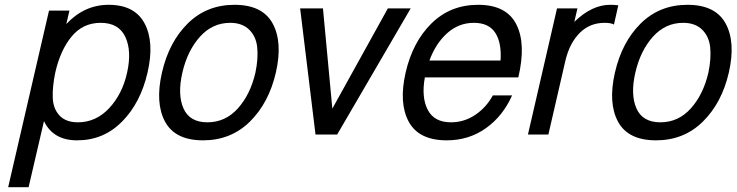

<svg xmlns="http://www.w3.org/2000/svg" viewBox="-20 -560 3065 799"><path d="M184 -516H269L256 -460Q331 -540 432 -540Q541 -540 582 -462Q623 -384 594 -258Q565 -132 488 -54Q411 24 301 24Q201 24 163 -56L99 219H14ZM210 -258Q198 -200 199.5 -154Q201 -108 227.5 -79.5Q254 -51 304 -51Q379 -51 434 -109.5Q489 -168 509 -258Q529 -348 501.5 -406.5Q474 -465 399 -465Q325 -465 278 -408Q231 -351 210 -258Z M1128 -258Q1099 -132 1020 -54Q941 24 825 24Q709 24 667 -53.5Q625 -131 654 -258Q683 -385 761.5 -462.5Q840 -540 956 -540Q1072 -540 1114.5 -462.5Q1157 -385 1128 -258ZM843 -51Q918 -51 970 -109Q1022 -167 1043 -258Q1055 -316 1050.5 -362Q1046 -408 1017 -436.5Q988 -465 938 -465Q864 -465 812 -407Q760 -349 739 -258Q718 -167 743.5 -109Q769 -51 843 -51Z M1293 0 1229 -525H1324L1363 -108L1594 -525H1689L1383 0H1373H1303Z M1839 24Q1723 24 1681 -53.5Q1639 -131 1668 -258Q1697 -385 1775.5 -462.5Q1854 -540 1970 -540Q2087 -540 2128.5 -459Q2170 -378 2137 -238H2052H1748Q1733 -155 1760 -103Q1787 -51 1857 -51Q1911 -51 1957 -81.5Q2003 -112 2031 -163H2111Q2073 -77 2002 -26.5Q1931 24 1839 24ZM1952 -465Q1889 -465 1841 -422Q1793 -379 1767 -308H2063Q2068 -382 2041 -423.5Q2014 -465 1952 -465Z M2535 -458Q2522 -465 2496 -465Q2434 -465 2392 -422.5Q2350 -380 2333 -308L2262 0H2177L2298 -525H2383L2370 -469Q2443 -540 2519 -540Q2535 -540 2553 -538Z M3013 -258Q2984 -132 2905 -54Q2826 24 2710 24Q2594 24 2552 -53.5Q2510 -131 2539 -258Q2568 -385 2646.5 -462.5Q2725 -540 2841 -540Q2957 -540 2999.5 -462.5Q3042 -385 3013 -258ZM2728 -51Q2803 -51 2855 -109Q2907 -167 2928 -258Q2940 -316 2935.5 -362Q2931 -408 2902 -436.5Q2873 -465 2823 -465Q2749 -465 2697 -407Q2645 -349 2624 -258Q2603 -167 2628.5 -109Q2654 -51 2728 -51Z"/></svg>

Font: Miedinger
Style: Italic
Weight: 400
Italic angle: -13°
Version: Version 001.000